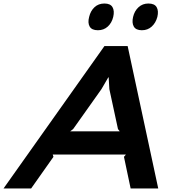

<svg xmlns="http://www.w3.org/2000/svg" viewBox="-74 -1072 1004 1092"><path d="M821 -976Q812 -942 789 -921Q766 -900 733 -900Q699 -900 687 -921Q675 -942 683 -976Q691 -1010 714 -1031Q737 -1052 770 -1052Q805 -1052 817 -1031Q829 -1010 821 -976ZM570 -976Q562 -942 539 -921Q516 -900 483 -900Q448 -900 436 -921Q424 -942 433 -976Q441 -1010 463.5 -1031Q486 -1052 520 -1052Q554 -1052 566 -1031Q578 -1010 570 -976ZM826 0H669L631 -180L642 -193H226L230 -180L103 0H-54L520 -810H652ZM607 -325 597 -338 548 -565 544 -632H542L503 -565L342 -338L325 -325Z"/></svg>

Font: TypoPRO Sinkin Sans
Style: 600 SemiBold Italic
Weight: 600
Italic angle: -112°
Designer: Keith Bates
Foundry: K-Type
Version: Sinkin Sans (version 1.0)  by Keith Bates   •   © 2014   www